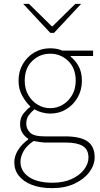

<svg xmlns="http://www.w3.org/2000/svg" viewBox="-20 -740 520 994"><path d="M250 234Q189 234 145 217Q101 200 77.5 170Q54 140 54 100Q54 68 73.5 37Q93 6 126 -18V-22Q108 -33 96 -52Q84 -71 84 -98Q84 -131 102.5 -153.5Q121 -176 136 -186V-190Q114 -210 95 -244.5Q76 -279 76 -322Q76 -370 98 -408Q120 -446 157 -468Q194 -490 240 -490Q260 -490 276 -486.5Q292 -483 302 -478H462V-450H346V-446Q370 -428 387 -397Q404 -366 404 -322Q404 -274 382 -235.5Q360 -197 323 -174.5Q286 -152 240 -152Q219 -152 197 -158Q175 -164 158 -174Q142 -161 129 -143.5Q116 -126 116 -100Q116 -73 135.5 -53.5Q155 -34 210 -34H316Q396 -34 433 -8Q470 18 470 74Q470 114 443 150.5Q416 187 366.5 210.5Q317 234 250 234ZM240 -180Q275 -180 305 -198Q335 -216 353.5 -248Q372 -280 372 -322Q372 -387 333 -424.5Q294 -462 240 -462Q186 -462 147 -424.5Q108 -387 108 -322Q108 -280 126.5 -248Q145 -216 175 -198Q205 -180 240 -180ZM252 206Q309 206 350.5 187Q392 168 415 138Q438 108 438 76Q438 34 408.5 16Q379 -2 322 -2H212Q208 -2 191 -4Q174 -6 154 -10Q118 14 102 42.5Q86 71 86 98Q86 146 129.5 176Q173 206 252 206ZM240 -570 100 -720H130L248 -604H252L370 -720H400L260 -570Z"/></svg>

Font: Source Sans 3
Style: Regular
Weight: 200
Designer: Paul D. Hunt
Foundry: Adobe
Version: Version 3.046;hotconv 1.0.118;makeotfexe 2.5.65603